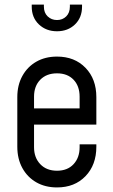

<svg xmlns="http://www.w3.org/2000/svg" viewBox="-20 -800 489 832"><path d="M227 12.2Q176.1 12.2 137.4 -9.9Q98.8 -32 76.9 -71.8Q55 -111.6 55 -164.5V-378.8Q55 -431.2 76.9 -470.9Q98.8 -510.6 137.4 -532.7Q176.1 -554.8 227 -554.8Q303.4 -554.8 350.4 -506.2Q397.5 -457.8 397.5 -378.8V-260.2H113V-330.2H325V-381.2Q325 -427 298.7 -454.6Q272.4 -482.2 227 -482.2Q181.6 -482.2 154.6 -454.6Q127.5 -427 127.5 -381.2V-162Q127.5 -116.7 154.6 -88.5Q181.6 -60.2 227 -60.2Q272.4 -60.2 298.7 -88.5Q325 -116.7 325 -162V-174.5H397.5V-164.5Q397.5 -85.3 350.4 -36.5Q303.4 12.2 227 12.2ZM227 -664.5Q180 -664.5 148.8 -694Q117.5 -723.5 117.5 -771.2V-780H170.2V-771.2Q170.2 -744.6 186.6 -728.9Q203 -713.2 227 -713.2Q251 -713.2 266.9 -728.9Q282.8 -744.6 282.8 -771.2V-780H335.5V-771.2Q335.5 -723.5 304.8 -694Q274.1 -664.5 227 -664.5Z"/></svg>

Font: Mohave Light
Style: Regular
Weight: 300
Designer: Gumpita Rahayu
Foundry: Tokotype
Version: Version 2.003